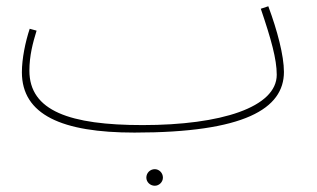

<svg xmlns="http://www.w3.org/2000/svg" viewBox="-20 -403 1015 614"><path d="M410 21C761 21 888 -55 888 -173C888 -225 867 -305 838 -383L814 -375C847 -278 865 -214 865 -164C865 -60 687 -3 436 -3C204 -3 74 -48 74 -177C74 -225 85 -266 97 -305L75 -311C61 -269 50 -215 50 -172C50 -36 178 21 410 21ZM475 191C489 191 501 179 501 165C501 150 489 138 475 138C460 138 448 150 448 165C448 179 460 191 475 191Z"/></svg>

Font: Noto Sans Arabic Thin
Style: Regular
Weight: 100
Designer: Monotype Design Team, Nadine Chahine, Nizar Qandah and Khaled Hosny
Foundry: Monotype Imaging Inc.
Version: Version 2.012